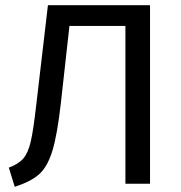

<svg xmlns="http://www.w3.org/2000/svg" viewBox="-20 -709 699 741"><path d="M559 -689V0H464V-609H248L215 -312Q201 -188 182 -126.5Q163 -65 131 -36.5Q99 -8 37 12L14 -62Q52 -76 70.5 -98Q89 -120 99 -164Q109 -208 120 -305L165 -689Z"/></svg>

Font: FiraGOUPP
Style: Medium
Weight: 400
Designer: bBox Type
Foundry: bBox Type GmbH
Version: Version 1.001